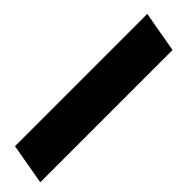

<svg xmlns="http://www.w3.org/2000/svg" viewBox="-27 -118 564 564"><g transform="rotate(-45 255.0 164.0)"><path d="M-17.5 100H532L509.5 227.5H-40Z"/></g></svg>

Font: B612
Style: Bold Italic
Weight: 700
Italic angle: -10°
Designer: Nicolas Chauveau, Thomas Paillot, Jonathan Favre-Lamarine, Jean-Luc Vinot
Foundry: AIRBUS
Version: Version 1.008